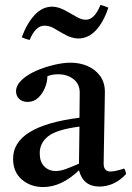

<svg xmlns="http://www.w3.org/2000/svg" viewBox="-20 -746 533 778"><path d="M383 10Q317 10 300 -56Q229 12 155 12Q104 12 68.5 -18.5Q33 -49 33 -103Q33 -235 302 -269Q302 -293 302.5 -318Q303 -343 303 -371Q303 -406 277.5 -425.5Q252 -445 216 -445Q190 -445 172 -437Q172 -414 162 -390Q152 -366 134.5 -349.5Q117 -333 92 -333Q70 -333 57.5 -345.5Q45 -358 45 -376Q45 -400 67.5 -421.5Q90 -443 125 -458.5Q160 -474 198 -483Q236 -492 266 -492Q303 -492 334.5 -478.5Q366 -465 385.5 -438.5Q405 -412 405 -373Q405 -349 404 -310.5Q403 -272 402.5 -228.5Q402 -185 401 -146Q400 -107 400 -83Q400 -51 428 -51Q446 -51 483 -63Q487 -58 488.5 -52Q490 -46 491 -41Q466 -14 438.5 -2Q411 10 383 10ZM300 -83 302 -233Q210 -221 175.5 -194Q141 -167 141 -125Q141 -90 159.5 -71.5Q178 -53 206 -53Q224 -53 246.5 -61Q269 -69 300 -83ZM387 -726Q396 -724 404 -721Q412 -718 419 -715Q399 -655 368 -622.5Q337 -590 297 -590Q284 -590 268 -595Q252 -600 232 -612Q214 -623 196.5 -632.5Q179 -642 160 -642Q124 -642 100 -584Q86 -587 68 -595Q90 -653 121 -686Q152 -719 192 -719Q205 -719 220.5 -714Q236 -709 256 -697Q274 -687 292.5 -676.5Q311 -666 328 -666Q363 -666 387 -726Z"/></svg>

Font: Tiro Kannada
Style: Regular
Weight: 400
Designer: Kannada: John Hudson & Fiona Ross. Latin: John Hudson.
Foundry: Tiro Typeworks Ltd.
Version: Version 1.52